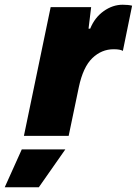

<svg xmlns="http://www.w3.org/2000/svg" viewBox="-103 -574 578 811"><path d="M111 -544H282L271 -453H278Q297 -500 335 -527Q373 -554 415 -554Q439 -554 455 -550L416 -359Q405 -366 377 -366Q326 -366 287 -328.5Q248 -291 230 -206L187 0H-2ZM-11 57H173L61 217H-83Z"/></svg>

Font: Mona Sans Black
Style: Italic
Weight: 900
Italic angle: -11.7°
Designer: Deni Anggara
Foundry: GitHub
Version: Version 2.000